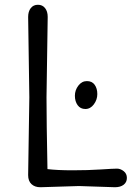

<svg xmlns="http://www.w3.org/2000/svg" viewBox="-20 -780 584 805"><path d="M180 -709 175 -372Q175 -271 179 -71Q220 -66 284.5 -66Q349 -66 402.5 -69.5Q456 -73 470.5 -73Q485 -73 498.5 -62.5Q512 -52 512 -34Q512 -16 498.5 -5.5Q485 5 462 5L311 0L149 5Q126 5 112 -8Q98 -21 98 -46L103 -372L98 -709Q98 -732 109 -746Q120 -760 139 -760Q158 -760 169 -746Q180 -732 180 -709ZM344.5 -440Q366 -440 377 -424.5Q388 -409 388 -385.5Q388 -362 373.5 -342.5Q359 -323 338 -323Q317 -323 305.5 -339Q294 -355 294 -378.5Q294 -402 308.5 -421Q323 -440 344.5 -440Z"/></svg>

Font: Delius
Style: Regular
Weight: 400
Designer: Natalia Raices
Foundry: Natalia Raices
Version: Version 1.001